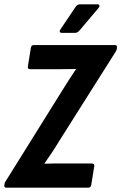

<svg xmlns="http://www.w3.org/2000/svg" viewBox="-37 -862 558 882"><path d="M-8 0Q-19 0 -17 -11L-16 -17Q-16 -24 -10 -31L245 -440Q262 -467 279 -494Q296 -521 312 -544V-545Q290 -545 267 -544.5Q244 -544 221 -544H102Q89 -544 91 -557L105 -643Q107 -655 118 -655H491Q502 -655 500 -644V-638Q499 -634 497.5 -630.5Q496 -627 494 -624L233 -211Q217 -184 200 -159Q183 -134 167 -111V-110Q190 -111 213 -111Q236 -111 258 -111H385Q398 -111 396 -98L382 -12Q380 0 369 0ZM246 -711Q240 -711 238 -715.5Q236 -720 240 -726L310 -830Q318 -842 330 -842H412Q418 -842 419.5 -837Q421 -832 417 -827L330 -724Q324 -717 319 -714Q314 -711 307 -711Z"/></svg>

Font: Sofia Sans Condensed ExtraBold
Style: Italic
Weight: 800
Italic angle: -9°
Version: Version 4.100